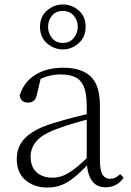

<svg xmlns="http://www.w3.org/2000/svg" viewBox="-20 -825 586 859"><path d="M191 14Q133 14 94 -19Q55 -52 55 -114Q55 -151 71.5 -180.5Q88 -210 125.5 -234Q163 -258 225 -276Q268 -289 312.5 -300.5Q357 -312 397 -321V-297Q357 -287 315.5 -275Q274 -263 237 -249Q170 -225 143.5 -194Q117 -163 117 -125Q117 -78 144 -54Q171 -30 215 -30Q240 -30 263.5 -39.5Q287 -49 316.5 -72Q346 -95 386 -134L392 -89H373Q341 -55 313 -32Q285 -9 256 2.5Q227 14 191 14ZM453 13Q411 13 390.5 -17.5Q370 -48 368 -102V-106V-350Q368 -407 355 -437.5Q342 -468 316 -480Q290 -492 250 -492Q220 -492 190 -483Q160 -474 128 -454L164 -482L145 -402Q141 -382 131 -374Q121 -366 105 -366Q74 -366 68 -397Q85 -456 136 -489Q187 -522 263 -522Q345 -522 386 -482.5Q427 -443 427 -354V-113Q427 -61 439 -43Q451 -25 473 -25Q486 -25 496 -30Q506 -35 518 -46L533 -30Q518 -8 497.5 2.5Q477 13 453 13ZM261 -633Q292 -633 310 -655Q328 -677 328 -705Q328 -734 310 -755Q292 -776 261 -776Q230 -776 212.5 -755Q195 -734 195 -705Q195 -677 212.5 -655Q230 -633 261 -633ZM261 -604Q222 -604 190.5 -631Q159 -658 159 -705Q159 -751 190.5 -778Q222 -805 261 -805Q301 -805 332 -778.5Q363 -752 363 -705Q363 -659 332 -631.5Q301 -604 261 -604Z"/></svg>

Font: Noto Serif KR
Style: Regular
Weight: 200
Designer: Ryoko NISHIZUKA 西塚涼子 (kana & ideographs); Frank Grießhammer (Latin, Greek & Cyrillic); Wenlong ZHANG 张文龙 (bopomofo); San
Foundry: Adobe
Version: Version 2.001;hotconv 1.1.0;makeotfexe 2.6.0